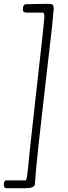

<svg xmlns="http://www.w3.org/2000/svg" viewBox="-71 -784 357 1008"><path d="M211 -738 202 -642Q194 -570 166.5 -333Q139 -96 131 -21Q123 54 119.5 92.5Q116 131 114.5 152Q113 173 112 184Q110 204 63 204H-38Q-51 204 -51 183.5Q-51 163 -38 163H63Q70 163 75.5 104.5Q81 46 86.5 -4.5Q92 -55 112 -236Q162 -675 162 -696.5Q162 -718 153 -718H69Q49 -718 49 -733Q49 -762 67 -762Q161 -764 180.5 -764Q200 -764 205.5 -759Q211 -754 211 -738Z"/></svg>

Font: Sorts Mill Goudy
Style: Italic
Weight: 400
Italic angle: -7.40001°
Version: Version 003.101